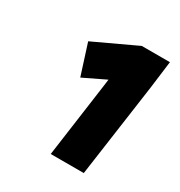

<svg xmlns="http://www.w3.org/2000/svg" viewBox="-106 -806 513 548"><g transform="rotate(30 150.0 -531.5)"><path d="M288.1 -638.2 245.1 -333H136.2L169.9 -576.2L172.9 -599.1L100.1 -564L67.9 -665L207 -730H299.8Z"/></g></svg>

Font: Human Sans Bold
Style: Italic
Weight: 700
Italic angle: -8°
Designer: Tim Radville
Foundry: Continuum
Version: Version 1.000;FEAKit 1.0